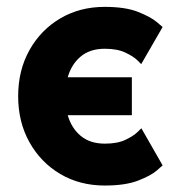

<svg xmlns="http://www.w3.org/2000/svg" viewBox="-20 -541 540 573"><path d="M293 -112.3Q330.6 -112.3 354.5 -123.8Q378.4 -135.3 390.1 -146.7Q401.9 -158.2 401.9 -158.2L465.3 -47.4Q465.3 -47.4 448 -32.2Q430.7 -17.1 392.6 -2.2Q354.5 12.7 292.5 12.7Q218.3 12.7 159.9 -21.7Q101.6 -56.2 67.9 -116.5Q34.2 -176.8 34.2 -253.9Q34.2 -331.1 67.9 -391.4Q101.6 -451.7 159.9 -486.1Q218.3 -520.5 292.5 -520.5Q354.5 -520.5 392.3 -505.4Q430.2 -490.2 447.8 -475.3Q465.3 -460.4 465.3 -460.4L401.4 -349.6Q401.4 -349.6 389.9 -361.1Q378.4 -372.6 354.2 -384Q330.1 -395.5 292.5 -395.5Q249 -395.5 221.2 -372.6Q193.4 -349.6 182.1 -310.5H373.5V-197.3H182.1Q193.4 -158.2 221.2 -135.3Q249 -112.3 293 -112.3Z"/></svg>

Font: Giphurs
Style: Bold
Weight: 700
Version: Version 0.920; ttfautohint (v1.8.4.7-5d5b)